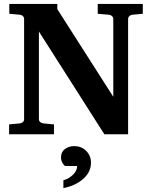

<svg xmlns="http://www.w3.org/2000/svg" viewBox="-20 -691 784 988"><path d="M714.8 -620.1 661.1 -615.2Q652.3 -614.3 645.8 -608.2Q639.2 -602.1 639.2 -592.8V0H517.1L180.2 -528.8V-78.1Q180.2 -68.8 186.8 -63Q193.4 -57.1 202.1 -56.2L257.8 -50.8V0H26.9V-50.8L82 -56.2Q91.8 -57.1 97.9 -62.7Q104 -68.4 104 -78.1V-592.8Q104 -602.5 97.7 -608.4Q91.3 -614.3 82 -615.2L27.8 -620.1V-670.9H274.9V-644L563 -192.9V-592.8Q563 -602.1 556.4 -608.2Q549.8 -614.3 540 -615.2L482.9 -620.1V-670.9H714.8ZM448.2 146Q448.2 194.8 407.7 230Q367.2 265.1 306.2 276.9V236.8Q335.9 228 356.4 207.5Q377 187 377 163.1H314Q293.9 144.5 293.9 119.1Q293.9 91.3 313.7 76.2Q333.5 61 361.8 61Q399.4 61 423.8 85.7Q448.2 110.4 448.2 146Z"/></svg>

Font: Veleka
Style: Bold
Weight: 700
Designer: Stefan Peev, Context Ltd, 2016; SIL International, 1997-2014.
Foundry: Stefan Peev, Context Ltd, 2016
Version: Version 1.000